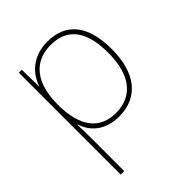

<svg xmlns="http://www.w3.org/2000/svg" viewBox="-215 -660 1013 1013"><g transform="rotate(-45 291.5 -153.0)"><path d="M313 -538C203 -538 139 -472 117 -402H115L113 -528H91V232H117V15C117 -27 117 -71 115 -116H117C139 -46 198 10 303 10C444 10 526 -91 526 -269C526 -445 453 -538 313 -538ZM313 -513C435 -513 499 -434 499 -269C499 -101 426 -15 303 -15C189 -15 117 -92 117 -262V-265C117 -421 185 -513 313 -513Z"/></g></svg>

Font: Noto Sans Lao UI Thin
Style: Regular
Weight: 100
Designer: Monotype Design Team
Foundry: Monotype Imaging Inc.
Version: Version 2.000